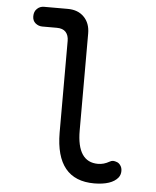

<svg xmlns="http://www.w3.org/2000/svg" viewBox="-55 -811 709 873"><g transform="rotate(5 300.0 -375.0)"><path d="M407.5 15Q232 15 231 -201V-620Q231 -645.5 217.5 -660.5Q204 -675 177 -675H110.5Q93 -675 79 -686.5Q65.5 -698 65.5 -718Q65.5 -740 79 -752.5Q92 -765 110.5 -765H219Q266 -765 293.5 -736.5Q321 -708.5 321 -661.5V-219Q321 -75 417 -75Q443.5 -75 468.5 -89.5Q477 -94.5 484.5 -94.5Q492 -94.5 502.5 -90.5Q512 -87 519 -76.5Q526 -66.5 526 -51.5Q526 -34.5 516 -21.5Q487 14.5 407.5 15Z"/></g></svg>

Font: Maple Mono SC NF
Style: Regular
Weight: 400
Designer: subframe7536
Version: Version 4.2; ttfautohint (v1.8.4.7-5d5b-dirty);Nerd Fonts 6.